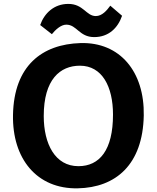

<svg xmlns="http://www.w3.org/2000/svg" viewBox="-20 -976 819 1003"><path d="M251 -797.4C269 -819.8 297.9 -847.2 326.2 -847.2C381.8 -847.2 393.6 -782.2 472.2 -782.2C547.4 -782.2 595.7 -829.6 617.7 -893.6L556.2 -946.3C538.1 -921.4 513.2 -892.1 480.5 -892.1C430.2 -892.1 416 -955.6 336.9 -955.6C262.2 -955.6 211.4 -906.7 189.9 -845.2ZM47.9 -375.5C43.5 -147 172.4 12.2 386.2 7.8C584.5 3.9 726.1 -115.7 731 -372.6C735.4 -601.6 606.4 -756.8 400.9 -751C199.7 -745.1 52.7 -632.8 47.9 -375.5ZM389.6 -107.9C268.1 -107.9 208.5 -223.6 208.5 -370.1C208.5 -561 293.9 -632.8 397.5 -632.8C513.7 -632.8 570.3 -523.4 570.3 -377.4C570.3 -191.4 500 -107.9 389.6 -107.9Z"/></svg>

Font: Merriweather Sans
Style: Bold
Weight: 700
Designer: Eben Sorkin ( eben@eyebytes.com )
Foundry: Eben Sorkin
Version: Version 1.003